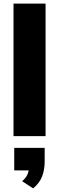

<svg xmlns="http://www.w3.org/2000/svg" viewBox="-20 -756 328 1066"><path d="M55 0V-736H233V0ZM164 290 103 250Q125 231 133 211.5Q141 192 141 170L177 190H59V65H228V140Q228 186 214 223Q200 260 164 290Z"/></svg>

Font: Mulish ExtraLight Black
Style: Regular
Weight: 900
Version: Version 3.603